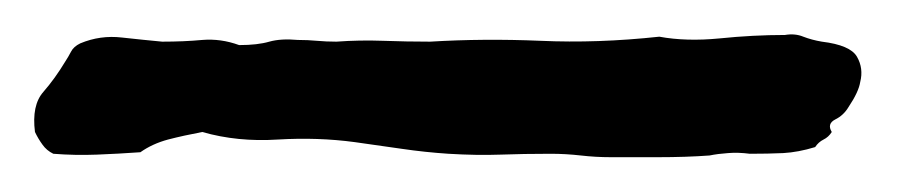

<svg xmlns="http://www.w3.org/2000/svg" viewBox="-120 -79 523 112"><path d="M365.2 -2Q363.3 1 360.4 2.4Q357.4 3.9 355.5 6.8Q345.7 9.8 336.9 10.3Q328.1 10.7 317.4 10.7Q310.5 9.8 304.7 10.3Q298.8 10.7 293.9 11.7Q280.3 12.7 263.7 12.7Q247.1 12.7 236.3 12.7Q227.5 12.7 218.8 11.7Q210 10.7 201.2 10.7Q185.5 10.7 171.9 11.2Q158.2 11.7 141.6 10.7Q127.9 9.8 114.3 7.8Q100.6 5.9 86.9 3.9Q65.4 1 42 2.4Q18.6 3.9 -2 -2Q-12.7 0 -22 2.4Q-31.2 4.9 -38.1 9.8Q-50.8 10.7 -63.5 11.2Q-76.2 11.7 -88.9 10.7Q-92.8 8.8 -95.2 5.4Q-97.7 2 -99.6 -2Q-101.6 -17.6 -94.7 -25.4Q-87.9 -33.2 -82 -43Q-80.1 -45.9 -78.6 -48.8Q-77.1 -51.8 -73.2 -53.7Q-61.5 -58.6 -48.8 -57.1Q-36.1 -55.7 -25.4 -54.7Q-12.7 -54.7 -2 -55.7Q8.8 -56.6 19.5 -52.7Q30.3 -52.7 37.1 -54.7Q43.9 -56.6 53.7 -55.7Q59.6 -55.7 64.9 -55.2Q70.3 -54.7 76.2 -54.7Q89.8 -55.7 103.5 -55.2Q117.2 -54.7 130.9 -54.7Q162.1 -56.6 195.3 -55.2Q228.5 -53.7 264.6 -57.6Q280.3 -54.7 299.8 -56.6Q319.3 -58.6 337.9 -58.6Q343.8 -59.6 348.6 -57.6Q353.5 -55.7 359.4 -54.7Q376 -52.7 379.9 -45.9Q383.8 -39.1 381.8 -31.2Q380.9 -25.4 375 -16.6Q372.1 -11.7 367.2 -9.3Q362.3 -6.8 365.2 -2Z"/></svg>

Font: Seaweed Script
Style: Regular
Weight: 400
Designer: Squid
Foundry: Font Diner, Inc DBA Neapolitan
Version: Version 1.000